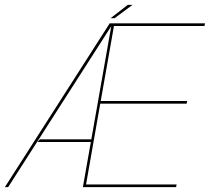

<svg xmlns="http://www.w3.org/2000/svg" viewBox="-39 -771 864 791"><path d="M-19 0H-5.5L422.5 -668L424 -675H413ZM115.5 -186H341L343 -197H125.5ZM302.5 0H686.5L688.5 -11H315.5L374 -344H730L732 -355H376L430.5 -664H803.5L805.5 -675H421.5ZM416.5 -696H433L507 -751H487.5Z"/></svg>

Font: Anybody Thin Thin
Style: Italic
Weight: 250
Italic angle: -10°
Version: Version 1.113;gftools[0.9.25]